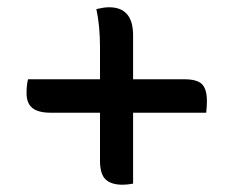

<svg xmlns="http://www.w3.org/2000/svg" viewBox="-20 -564 640 528"><path d="M57 -346H255V-434Q255 -493 245 -539Q254 -541 262.5 -542.5Q271 -544 280 -544Q346 -544 346 -467V-346H487Q522 -346 535.5 -332.5Q549 -319 549 -286Q549 -279 548.5 -271Q548 -263 547 -254H346V-59Q331 -56 317 -56Q286 -56 270.5 -70.5Q255 -85 255 -122V-254H120Q85 -254 69 -267Q53 -280 53 -308Q53 -318 54 -328Q55 -338 57 -346Z"/></svg>

Font: Recursive Sn Csl St
Style: Regular
Weight: 400
Version: Version 1.079;hotconv 1.0.112;makeotfexe 2.5.65598; ttfautoh